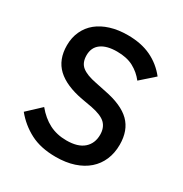

<svg xmlns="http://www.w3.org/2000/svg" viewBox="-168 -838 934 979"><g transform="rotate(30 299.0 -349.0)"><path d="M295 12Q207 12 145.5 -20Q84 -52 40 -106L118 -179Q155 -134 199.5 -111Q244 -88 301 -88Q368 -88 402 -118Q436 -148 436 -199Q436 -240 412 -264Q388 -288 327 -300L265 -311Q163 -330 112 -378Q61 -426 61 -510Q61 -556 78.5 -593.5Q96 -631 127.5 -656.5Q159 -682 204 -696Q249 -710 305 -710Q384 -710 442 -682.5Q500 -655 541 -603L462 -533Q435 -568 396 -589Q357 -610 299 -610Q239 -610 206 -586Q173 -562 173 -516Q173 -472 200 -450.5Q227 -429 284 -418L346 -405Q451 -385 499.5 -337Q548 -289 548 -205Q548 -156 531 -116Q514 -76 481.5 -47.5Q449 -19 402 -3.5Q355 12 295 12Z"/></g></svg>

Font: IBM Plex Arabic Medium
Style: Regular
Weight: 500
Designer: Mike Abbink, Paul van der Laan, Pieter van Rosmalen, Wael Morcos, Khajak Apelian
Foundry: Bold Monday
Version: Version 1.0